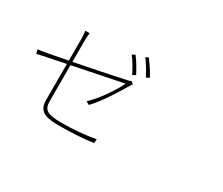

<svg xmlns="http://www.w3.org/2000/svg" viewBox="-132 -1156 1764 1516"><g transform="rotate(30 750.0 -398.5)"><path d="M835 -636.7 806.6 -623Q775.4 -690.4 723.6 -760.7L751 -774.4Q797.9 -710 835 -636.7ZM346.7 -670.9V-476.6Q581.1 -521.5 792 -567.4Q817.4 -572.3 827.1 -579.1L848.6 -561.5Q845.7 -558.6 832 -536.1Q716.8 -338.9 628.9 -246.1L599.6 -263.7Q657.2 -317.4 712.9 -397.5Q768.6 -477.5 796.9 -537.1Q554.7 -488.3 346.7 -446.3V-115.2Q346.7 -58.6 380.4 -37.6Q414.1 -16.6 509.8 -16.6Q676.8 -16.6 818.4 -43L816.4 -6.8Q679.7 12.7 498 12.7Q394.5 12.7 356 -16.6Q317.4 -45.9 317.4 -108.4V-440.4Q275.4 -431.6 215.3 -419.4Q155.3 -407.2 120.1 -399.9Q85 -392.6 67.4 -388.7L59.6 -424.8Q121.1 -431.6 317.4 -470.7V-670.9Q317.4 -706.1 311.5 -740.2H351.6Q346.7 -705.1 346.7 -670.9ZM826.2 -795.9 851.6 -808.6Q910.2 -730.5 939.5 -672.9L911.1 -659.2Q866.2 -745.1 826.2 -795.9Z"/></g></svg>

Font: Bpmf Zihi Sans ExtraLight
Style: ExtraLight
Weight: 250
Foundry: But Ko
Version: Version 1.320